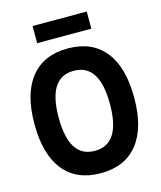

<svg xmlns="http://www.w3.org/2000/svg" viewBox="-146 -1122 1042 1245"><g transform="rotate(-15 375.0 -499.5)"><path d="M40.3 -400Q40.3 -603.4 126.4 -711Q212.4 -818.6 375 -818.6Q537.6 -818.6 623.6 -711Q709.7 -603.4 709.7 -400Q709.7 -196.6 623.6 -89Q537.6 18.6 375 18.6Q212.4 18.6 126.4 -89Q40.3 -196.6 40.3 -400ZM547.1 -400Q547.1 -534.7 504.3 -601.6Q461.6 -668.6 375 -668.6Q288.4 -668.6 245.7 -601.6Q202.9 -534.7 202.9 -400Q202.9 -265.3 245.7 -198.4Q288.4 -131.4 375 -131.4Q461.6 -131.4 504.3 -198.4Q547.1 -265.3 547.1 -400ZM193.2 -1017.9H556.8V-902.9H193.2Z"/></g></svg>

Font: Martian Mono VF sWd Rg
Style: Regular
Weight: 400
Width: 6
Monospace: yes
Designer: Roman Shamin
Foundry: Evil Martians
Version: Version 1.100